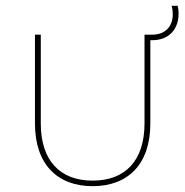

<svg xmlns="http://www.w3.org/2000/svg" viewBox="-20 -636 636 659"><path d="M298 3C419 3 496 -72 496 -212V-498H502C565 -498 593 -541 593 -589C593 -598 592 -607 590 -616H569C572 -606 573 -596 573 -587C573 -548 550 -517 502 -517H476V-212C476 -85 410 -16 298 -16C186 -16 120 -85 120 -212V-517H100V-212C100 -72 177 3 298 3Z"/></svg>

Font: Chess Sans Thin
Style: Regular
Weight: 100
Designer: Wolf Bōese
Foundry: Wolf Bōese
Version: Version 7.223;Glyphs 3.3 (3306)